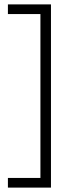

<svg xmlns="http://www.w3.org/2000/svg" viewBox="-20 -735 384 874"><path d="M212 -715V119H16V75H164V-671H16V-715Z"/></svg>

Font: Julius Sans One
Style: Regular
Weight: 400
Designer: Luciano Vergara
Foundry: LatinoType
Version: Version 1.001